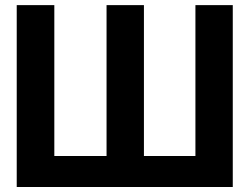

<svg xmlns="http://www.w3.org/2000/svg" viewBox="-20 -748 998 768"><path d="M46.9 0V-727.5H197.3V-124H406.2V-727.5H555.7V-124H761.7V-727.5H911.1V0Z"/></svg>

Font: Inter Tight Stencil
Style: Bold
Weight: 700
Designer: Rasmus Andersson
Foundry: rsms
Version: Version 3.004;Glyphs 3.1.2 (3151)